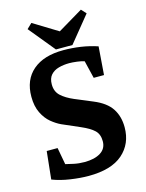

<svg xmlns="http://www.w3.org/2000/svg" viewBox="-121 -873 725 955"><g transform="rotate(-15 241.5 -395.5)"><path d="M215 9Q173 9 122 1.5Q71 -6 30 -22L45 -165H101L117 -78Q133 -74 158.5 -68.5Q184 -63 213 -63Q265 -63 296 -82.5Q327 -102 327 -140Q327 -176 306 -196Q285 -216 241 -235L149 -275Q125 -286 100 -306.5Q75 -327 58 -361.5Q41 -396 41 -445Q41 -532 97 -580Q153 -628 254 -628Q299 -628 343 -621.5Q387 -615 429 -601L418 -456H365L343 -547Q330 -552 306 -555Q282 -558 266 -558Q237 -558 211.5 -551Q186 -544 170.5 -526.5Q155 -509 155 -478Q155 -441 179 -419Q203 -397 243 -380L334 -342Q397 -316 423.5 -275.5Q450 -235 450 -179Q450 -94 391 -42.5Q332 9 215 9ZM220 -641 110 -775 136 -800 262 -723 391 -800 414 -775 305 -641Z"/></g></svg>

Font: Manuale
Style: Bold
Weight: 700
Version: Version 1.002